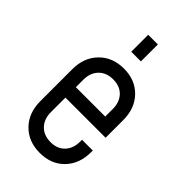

<svg xmlns="http://www.w3.org/2000/svg" viewBox="-232 -825 913 913"><g transform="rotate(45 224.5 -369.0)"><path d="M227 12Q150.5 12 102.8 -36.5Q55 -85 55 -164.5V-379Q55 -457.5 102.8 -506.2Q150.5 -555 227 -555Q303.5 -555 350.5 -506.2Q397.5 -457.5 397.5 -379V-260.5H127.5V-162Q127.5 -116.5 154.5 -88.5Q181.5 -60.5 227 -60.5Q272.5 -60.5 298.8 -88.5Q325 -116.5 325 -162V-174.5H397.5V-164.5Q397.5 -85 350.5 -36.5Q303.5 12 227 12ZM227 -482.5Q181.5 -482.5 154.5 -454.8Q127.5 -427 127.5 -381.5V-330.5H325V-381.5Q325 -427 298.8 -454.8Q272.5 -482.5 227 -482.5ZM194.5 -636V-750H259.5V-636Z"/></g></svg>

Font: Mohave
Style: Regular
Weight: 400
Designer: Gumpita Rahayu
Foundry: Tokotype
Version: Version 2.003; ttfautohint (v1.8.3)